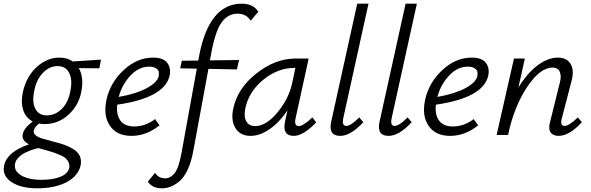

<svg xmlns="http://www.w3.org/2000/svg" viewBox="-77 -731 3199 1040"><path d="M470 -408 461 -361 350 -362Q378 -312 364 -237Q351 -163 295.5 -111Q240 -59 164 -59Q148 -59 135 -62Q110 -43 106 -24Q100 1 147 18Q163 23 212 36Q248 45 272 53.5Q296 62 320.5 77Q345 92 355 113.5Q365 135 360 164Q347 222 284 255.5Q221 289 125 289Q36 289 -15 255Q-66 221 -55 166Q-39 91 80 51Q39 29 46 -3Q52 -37 100 -73Q62 -93 48.5 -135.5Q35 -178 47 -233Q67 -319 123 -369Q179 -419 245 -419Q288 -419 317 -398ZM305 -243Q316 -302 297 -337.5Q278 -373 235 -373Q190 -373 154.5 -335.5Q119 -298 108 -236Q96 -175 115 -140.5Q134 -106 177 -106Q223 -106 259 -142.5Q295 -179 305 -243ZM298 179Q301 163 295 149.5Q289 136 279.5 127Q270 118 250.5 109.5Q231 101 216.5 96Q202 91 177 84Q168 82 152 77Q136 72 130 71Q19 99 5 153Q-4 193 36 218Q76 243 147 243Q212 243 251.5 226Q291 209 298 179Z M752 -419Q807 -419 828.5 -391Q850 -363 842 -322Q815 -201 558 -164Q552 -109 575.5 -77.5Q599 -46 650 -46Q711 -46 763 -86L787 -52Q716 5 635 5Q556 5 518.5 -49.5Q481 -104 500 -192Q521 -285 593.5 -352Q666 -419 752 -419ZM783 -319Q784 -328 783.5 -339.5Q783 -351 769 -360.5Q755 -370 731 -370Q675 -370 629.5 -321.5Q584 -273 566 -206Q658 -222 716 -252.5Q774 -283 783 -319Z M1232 -711Q1296 -711 1322 -667L1281 -619Q1257 -657 1210 -657Q1158 -657 1123.5 -610Q1089 -563 1066 -436L1060 -404L1218 -406L1206 -355L1052 -358L971 81Q960 145 939 189Q918 233 892.5 253Q867 273 845 281Q823 289 800 289Q748 289 724 253L763 205Q782 235 817 235Q846 235 868.5 207.5Q891 180 906 98L989 -359L899 -361L908 -402L997 -403L1000 -420Q1053 -711 1232 -711Z M1615 -95 1636 -68Q1565 5 1515 5Q1450 5 1467 -73L1480 -133Q1439 -71 1385.5 -33Q1332 5 1280 5Q1224 5 1198.5 -37Q1173 -79 1186 -140Q1208 -251 1311 -332.5Q1414 -414 1524 -414H1595L1524 -90Q1515 -48 1541 -48Q1566 -48 1615 -95ZM1305 -48Q1364 -48 1425 -121Q1486 -194 1505 -278L1523 -363H1516Q1427 -363 1348 -298Q1269 -233 1251 -140Q1243 -97 1258 -72.5Q1273 -48 1305 -48Z M1766 5Q1700 5 1717 -72L1858 -711H1919L1782 -89Q1774 -49 1799 -49Q1823 -49 1869 -95L1891 -69Q1822 5 1766 5Z M2028 5Q1962 5 1979 -72L2120 -711H2181L2044 -89Q2036 -49 2061 -49Q2085 -49 2131 -95L2153 -69Q2084 5 2028 5Z M2478 -419Q2533 -419 2554.5 -391Q2576 -363 2568 -322Q2541 -201 2284 -164Q2278 -109 2301.5 -77.5Q2325 -46 2376 -46Q2437 -46 2489 -86L2513 -52Q2442 5 2361 5Q2282 5 2244.5 -49.5Q2207 -104 2226 -192Q2247 -285 2319.5 -352Q2392 -419 2478 -419ZM2509 -319Q2510 -328 2509.5 -339.5Q2509 -351 2495 -360.5Q2481 -370 2457 -370Q2401 -370 2355.5 -321.5Q2310 -273 2292 -206Q2384 -222 2442 -252.5Q2500 -283 2509 -319Z M3053 -95 3075 -69Q3006 5 2949 5Q2918 5 2905 -14.5Q2892 -34 2903 -72L2955 -282Q2965 -317 2955.5 -341Q2946 -365 2916 -365Q2848 -365 2777.5 -258.5Q2707 -152 2675 0H2613L2707 -414H2766L2731 -257Q2779 -335 2835 -377Q2891 -419 2945 -419Q2992 -419 3013.5 -385Q3035 -351 3018 -289L2966 -89Q2955 -49 2982 -49Q3005 -49 3053 -95Z"/></svg>

Font: EauTest
Style: Italic
Weight: 400
Italic angle: -12°
Designer: Christian Thalmann (Catharsis Fonts)
Version: Version 0.001;PS 000.001;hotconv 1.0.88;makeotf.lib2.5.64775